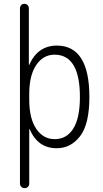

<svg xmlns="http://www.w3.org/2000/svg" viewBox="-20 -770 540 1010"><path d="M133.8 -275.4V-245.1Q133.8 -147.5 170.4 -92.8Q207 -38.1 267.6 -38.1Q331.1 -38.1 365.7 -93.8Q400.4 -149.4 400.4 -259.8Q400.4 -481.4 267.6 -482.4Q207 -482.4 170.4 -427.7Q133.8 -373 133.8 -275.4ZM85 195.3V-725.6Q85 -735.4 91.3 -742.7Q97.7 -750 107.9 -750Q118.2 -750 125 -743.2Q131.8 -736.3 131.8 -725.6V-429.7Q131.8 -428.7 132.8 -428.7Q134.8 -428.7 134.8 -430.7Q178.7 -529.3 278.3 -530.3Q450.2 -530.3 450.2 -259.8Q450.2 -117.2 401.4 -53.7Q352.5 9.8 278.3 9.8Q179.7 9.8 136.7 -88.9Q136.7 -90.8 135.7 -90.8Q133.8 -90.8 133.8 -89.8V195.3Q133.8 206.1 127 212.9Q120.1 219.7 109.9 219.7Q99.6 219.7 92.3 212.9Q85 206.1 85 195.3Z"/></svg>

Font: Rounded Mgen+ 2m light
Style: Regular
Weight: 200
Designer: [Source Han Sans]
Ryoko NISHIZUKA  (kana & ideographs); Paul D. Hunt (Latin, Greek & Cyrillic); Wenlong ZHANG  (bopomofo
Version: Version 1.059.20150602